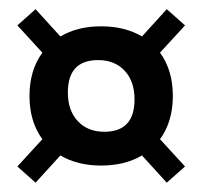

<svg xmlns="http://www.w3.org/2000/svg" viewBox="-20 -452 436 416"><path d="M199.2 -93.3Q147.9 -93.3 110.8 -115.2L57.1 -56.2L17.6 -91.3L71.8 -150.4Q43.9 -188.5 43.9 -244.1Q43.9 -299.8 71.8 -337.9L17.6 -397L57.1 -432.1L110.8 -373Q147.9 -395 199.2 -395Q250.5 -395 287.6 -373L341.3 -432.1L380.9 -397L326.7 -337.9Q354.5 -299.8 354.5 -244.1Q354.5 -188.5 326.7 -150.4L380.9 -91.3L341.3 -56.2L287.6 -115.2Q250.5 -93.3 199.2 -93.3ZM206.1 -166.5Q271.5 -166.5 271.5 -236.8Q271.5 -275.9 250 -298.8Q228.5 -321.8 192.4 -321.8Q127 -321.8 127 -251.5Q127 -212.9 148.4 -189.7Q169.9 -166.5 206.1 -166.5Z"/></svg>

Font: Markazi Text
Style: Bold
Weight: 700
Designer: Borna Izadpanah (Arabic designer), Fiona Ross (Arabic design director) and Florian Runge (Latin designer)
Foundry: Borna Izadpanah and Florian Runge
Version: Version 1.001; ttfautohint (v1.8.3)